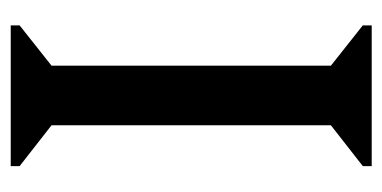

<svg xmlns="http://www.w3.org/2000/svg" viewBox="-202 -528 730 367"><g transform="rotate(90 163.5 -345.0)"><path d="M29 0V-17L106 -78V-612L29 -673V-690H298V-673L220 -612V-78L298 -17V0Z"/></g></svg>

Font: Platypi Light
Style: Regular
Weight: 400
Version: Version 1.200